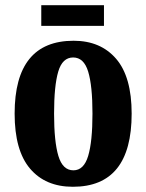

<svg xmlns="http://www.w3.org/2000/svg" viewBox="-20 -705 560 735"><path d="M259 10Q154 10 95 -59.5Q36 -129 36 -270Q36 -549 262 -549Q365 -549 424.5 -480Q484 -411 484 -270Q484 10 259 10ZM261 -53Q301 -53 317.5 -108Q334 -163 334 -270Q334 -377 317.5 -431Q301 -485 260 -485Q219 -485 203 -431Q187 -377 187 -270Q187 -163 203.5 -108Q220 -53 261 -53ZM138 -606V-685H378V-606Z"/></svg>

Font: Noto Serif Myanmar ExtraCondensed ExtraBold
Style: Regular
Weight: 800
Width: 2
Designer: Ben Mitchell and the Monotype Design Team
Foundry: Monotype Imaging Inc.
Version: Version 2.106; ttfautohint (v1.8.4.7-5d5b)